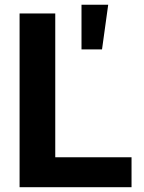

<svg xmlns="http://www.w3.org/2000/svg" viewBox="-20 -784 602 804"><path d="M62 0V-727.5H211.4V-125.5H530.8V0ZM321.3 -577.1V-764.2H433.1L407.2 -577.1Z"/></svg>

Font: Inter 20pt
Style: Bold
Weight: 700
Version: Version 4.001;git-66647c0bb